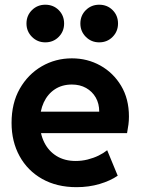

<svg xmlns="http://www.w3.org/2000/svg" viewBox="-20 -774 591 802"><path d="M299.8 7.8Q217.3 7.8 156.2 -26.6Q95.2 -61 61.8 -121.8Q28.3 -182.6 28.3 -260.7Q28.3 -343.3 62.7 -403.6Q97.2 -463.9 154.5 -497.1Q211.9 -530.3 280.3 -530.3Q345.2 -530.3 399.2 -500.2Q453.1 -470.2 485.8 -415.8Q518.6 -361.3 518.6 -287.1Q518.6 -270 516.6 -254.4Q514.6 -238.8 510.7 -217.8H128.9V-307.6H394.5Q394.5 -341.3 379.9 -366.7Q365.2 -392.1 339.6 -406.5Q314 -420.9 280.3 -420.9Q239.3 -420.9 209.2 -401.1Q179.2 -381.3 162.8 -346.2Q146.5 -311 146.5 -264.6Q146.5 -216.3 164.6 -179.7Q182.6 -143.1 216.3 -122.3Q250 -101.6 295.9 -101.6Q321.8 -101.6 346.2 -107.7Q370.6 -113.8 391.6 -124Q412.6 -134.3 427.7 -146.5L471.7 -40Q440.4 -18.6 395.8 -5.4Q351.1 7.8 299.8 7.8ZM394.3 -597.1Q361.5 -597.1 338.6 -620Q315.7 -642.9 315.7 -675.7Q315.7 -709.2 338.6 -731.8Q361.5 -754.3 394.3 -754.3Q427.9 -754.3 450.4 -731.8Q473 -709.2 473 -675.7Q473 -642.9 450.4 -620Q427.9 -597.1 394.3 -597.1ZM169.2 -597.1Q136.4 -597.1 113.5 -620Q90.6 -642.9 90.6 -675.7Q90.6 -709.2 113.5 -731.8Q136.4 -754.3 169.2 -754.3Q202.7 -754.3 225.3 -731.8Q247.8 -709.2 247.8 -675.7Q247.8 -642.9 225.3 -620Q202.7 -597.1 169.2 -597.1Z"/></svg>

Font: Reddit Sans
Style: Regular
Weight: 400
Designer: Stephen Hutchings
Foundry: Reddit
Version: Version 1.014